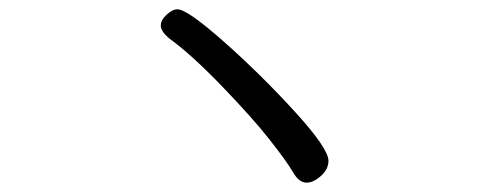

<svg xmlns="http://www.w3.org/2000/svg" viewBox="-20 -559 1040 411"><path d="M636.2 -168Q620.1 -168 607.2 -190.4Q594.2 -212.9 557.6 -259.5Q521 -306.2 455.1 -374.5Q389.2 -442.9 341.8 -477.1Q324.2 -492.2 324.2 -504.2Q324.2 -516.1 336.7 -527.6Q349.1 -539.1 359.9 -539.1Q380.9 -539.1 459.5 -469.5Q538.1 -399.9 610.6 -320.6Q683.1 -241.2 683.1 -214.8Q683.1 -196.8 667 -182.4Q650.9 -168 636.2 -168Z"/></svg>

Font: LXGW WenKai Mono GB Screen
Style: Regular
Weight: 400
Monospace: yes
Designer: LXGW / Fontworks Inc.
Foundry: LXGW / Fontworks Inc.
Version: Version 1.510;January 18,2025